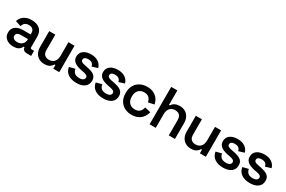

<svg xmlns="http://www.w3.org/2000/svg" viewBox="121 -1898 4632 3109"><g transform="rotate(30 2436.5 -343.0)"><path d="M29 -144Q29 -194 53.5 -228Q78 -262 121 -279.5Q164 -297 219 -297H362V-327Q362 -366 338 -390.5Q314 -415 263 -415Q213 -415 187.5 -391.5Q162 -368 154 -331L48 -366Q60 -405 86.5 -437Q113 -469 157 -488.5Q201 -508 265 -508Q362 -508 417.5 -459.5Q473 -411 473 -319V-125Q473 -95 501 -95H543V0H462Q426 0 403 -18Q380 -36 380 -67V-69H363Q357 -55 342 -35Q327 -15 296.5 -0.5Q266 14 214 14Q162 14 120 -4.5Q78 -23 53.5 -58Q29 -93 29 -144ZM362 -200V-210H226Q189 -210 166 -194Q143 -178 143 -147Q143 -117 167 -98.5Q191 -80 233 -80Q290 -80 326 -112.5Q362 -145 362 -200Z M596 -198V-494H710V-207Q710 -147 739.5 -118Q769 -89 823 -89Q884 -89 919.5 -129Q955 -169 955 -244V-494H1069V0H957V-69H940Q927 -42 892.5 -17Q858 8 789 8Q732 8 688 -17.5Q644 -43 620 -89.5Q596 -136 596 -198Z M1162 -151 1268 -178Q1275 -140 1293 -118Q1311 -96 1337.5 -87Q1364 -78 1395 -78Q1442 -78 1465.5 -95Q1489 -112 1489 -138Q1489 -165 1466.5 -178Q1444 -191 1398 -200L1367 -205Q1316 -215 1274 -232.5Q1232 -250 1206.5 -280.5Q1181 -311 1181 -358Q1181 -430 1234.5 -469Q1288 -508 1375 -508Q1458 -508 1512 -471Q1566 -434 1582 -372L1476 -340Q1468 -382 1441 -399.5Q1414 -417 1375 -417Q1335 -417 1313.5 -403Q1292 -389 1292 -363Q1292 -337 1314 -324Q1336 -311 1373 -305L1404 -299Q1459 -289 1503.5 -273Q1548 -257 1574 -227Q1600 -197 1600 -146Q1600 -69 1544.5 -27.5Q1489 14 1395 14Q1299 14 1237 -28Q1175 -70 1162 -151Z M1663 -151 1769 -178Q1776 -140 1794 -118Q1812 -96 1838.5 -87Q1865 -78 1896 -78Q1943 -78 1966.5 -95Q1990 -112 1990 -138Q1990 -165 1967.5 -178Q1945 -191 1899 -200L1868 -205Q1817 -215 1775 -232.5Q1733 -250 1707.5 -280.5Q1682 -311 1682 -358Q1682 -430 1735.5 -469Q1789 -508 1876 -508Q1959 -508 2013 -471Q2067 -434 2083 -372L1977 -340Q1969 -382 1942 -399.5Q1915 -417 1876 -417Q1836 -417 1814.5 -403Q1793 -389 1793 -363Q1793 -337 1815 -324Q1837 -311 1874 -305L1905 -299Q1960 -289 2004.5 -273Q2049 -257 2075 -227Q2101 -197 2101 -146Q2101 -69 2045.5 -27.5Q1990 14 1896 14Q1800 14 1738 -28Q1676 -70 1663 -151Z M2169 -240V-254Q2169 -334 2202.5 -391Q2236 -448 2294 -478Q2352 -508 2424 -508Q2495 -508 2545.5 -483Q2596 -458 2627 -414.5Q2658 -371 2667 -317L2556 -294Q2552 -325 2537 -350.5Q2522 -376 2494.5 -391Q2467 -406 2427 -406Q2386 -406 2353.5 -388.5Q2321 -371 2302.5 -336Q2284 -301 2284 -252V-242Q2284 -193 2302.5 -158.5Q2321 -124 2353.5 -106Q2386 -88 2427 -88Q2488 -88 2519.5 -119.5Q2551 -151 2559 -201L2670 -175Q2658 -123 2627 -80Q2596 -37 2545.5 -11.5Q2495 14 2424 14Q2352 14 2294 -16Q2236 -46 2202.5 -103Q2169 -160 2169 -240Z M2758 0V-700H2873V-429H2890Q2898 -446 2916 -463Q2934 -480 2963.5 -491Q2993 -502 3038 -502Q3095 -502 3139 -476.5Q3183 -451 3207.5 -405Q3232 -359 3232 -296V0H3117V-287Q3117 -347 3087.5 -376.5Q3058 -406 3004 -406Q2943 -406 2908 -365.5Q2873 -325 2873 -250V0Z M3337 -198V-494H3451V-207Q3451 -147 3480.5 -118Q3510 -89 3564 -89Q3625 -89 3660.5 -129Q3696 -169 3696 -244V-494H3810V0H3698V-69H3681Q3668 -42 3633.5 -17Q3599 8 3530 8Q3473 8 3429 -17.5Q3385 -43 3361 -89.5Q3337 -136 3337 -198Z M3903 -151 4009 -178Q4016 -140 4034 -118Q4052 -96 4078.5 -87Q4105 -78 4136 -78Q4183 -78 4206.5 -95Q4230 -112 4230 -138Q4230 -165 4207.5 -178Q4185 -191 4139 -200L4108 -205Q4057 -215 4015 -232.5Q3973 -250 3947.5 -280.5Q3922 -311 3922 -358Q3922 -430 3975.5 -469Q4029 -508 4116 -508Q4199 -508 4253 -471Q4307 -434 4323 -372L4217 -340Q4209 -382 4182 -399.5Q4155 -417 4116 -417Q4076 -417 4054.5 -403Q4033 -389 4033 -363Q4033 -337 4055 -324Q4077 -311 4114 -305L4145 -299Q4200 -289 4244.5 -273Q4289 -257 4315 -227Q4341 -197 4341 -146Q4341 -69 4285.5 -27.5Q4230 14 4136 14Q4040 14 3978 -28Q3916 -70 3903 -151Z M4404 -151 4510 -178Q4517 -140 4535 -118Q4553 -96 4579.5 -87Q4606 -78 4637 -78Q4684 -78 4707.5 -95Q4731 -112 4731 -138Q4731 -165 4708.5 -178Q4686 -191 4640 -200L4609 -205Q4558 -215 4516 -232.5Q4474 -250 4448.5 -280.5Q4423 -311 4423 -358Q4423 -430 4476.5 -469Q4530 -508 4617 -508Q4700 -508 4754 -471Q4808 -434 4824 -372L4718 -340Q4710 -382 4683 -399.5Q4656 -417 4617 -417Q4577 -417 4555.5 -403Q4534 -389 4534 -363Q4534 -337 4556 -324Q4578 -311 4615 -305L4646 -299Q4701 -289 4745.5 -273Q4790 -257 4816 -227Q4842 -197 4842 -146Q4842 -69 4786.5 -27.5Q4731 14 4637 14Q4541 14 4479 -28Q4417 -70 4404 -151Z"/></g></svg>

Font: Space Grotesk Frontify SemiBold
Style: Regular
Weight: 600
Designer: Florian Karsten
Version: Version 2.000